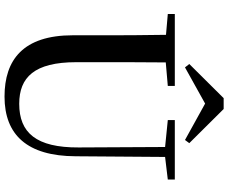

<svg xmlns="http://www.w3.org/2000/svg" viewBox="-100 -891 1009 849"><g transform="rotate(90 404.5 -466.5)"><path d="M462 -951H414L263 -799L278 -780L438 -869L599 -780L613 -799ZM511 -704 630 -692 632 -310C633 -122 567 -47 439 -47C322 -47 255 -114 255 -299V-397C255 -497 255 -597 256 -695L360 -704V-735H42V-704L134 -696C136 -596 136 -496 136 -397V-284C136 -64 245 18 407 18C577 18 670 -83 671 -296L674 -692L774 -704V-735H511Z"/></g></svg>

Font: GenKiMin2 TW SB
Style: Regular
Weight: 600
Version: Version 2.100;PS 2.1;hotconv 16.6.51;makeotf.lib2.5.65220 DE